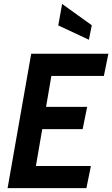

<svg xmlns="http://www.w3.org/2000/svg" viewBox="-20 -980 584 1000"><path d="M453.5 -115.5 430 0H19.5L142.5 -700H544.5L521 -584.5H247.5L220 -423.5H434L410.5 -307.5H200L167 -115.5ZM443 -773 283.5 -847.5 303.5 -959.5 458 -848.5Z"/></svg>

Font: Cabin Condensed
Style: Bold Italic
Weight: 700
Width: 3
Italic angle: -10°
Designer: Pablo Impallari
Foundry: Pablo Impallari. http://www.impallari.com Igino Marini. http://www.ikern.com
Version: Version 3.001; ttfautohint (v1.8.3)